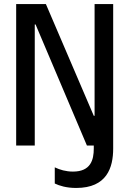

<svg xmlns="http://www.w3.org/2000/svg" viewBox="-20 -720 640 950"><path d="M448 -147H444L207 -700H60V0H152V-599H156L410 0H444V15C444 71 429 129 341 129C306 129 276 120 251 108V188C274 199 308 210 357 210C509 210 540 109 540 15V-700H448Z"/></svg>

Font: CommitMono
Style: 500Regular
Weight: 500
Monospace: yes
Designer: Eigil Nikolajsen
Foundry: Eigil Nikolajsen
Version: Version 1.143